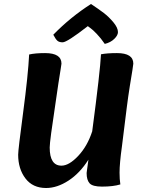

<svg xmlns="http://www.w3.org/2000/svg" viewBox="-20 -932 704 962"><path d="M442 -274Q482 -576 486 -660Q517 -666 566 -666Q648 -666 648 -613Q648 -608 643.5 -581Q639 -554 630.5 -501Q622 -448 615 -392L591 -199Q579 -113 579 -67Q579 -33 583 -8Q547 3 491 3Q444 3 429 -13.5Q414 -30 414 -65Q414 -68 415.5 -77Q417 -86 419 -102Q421 -118 423 -132Q380 -64 323 -27Q266 10 211 10Q144 10 107.5 -38Q71 -86 71 -157Q71 -181 96 -369Q121 -557 126 -659Q157 -666 206 -666Q288 -666 288 -613Q288 -610 284 -586Q280 -562 272.5 -513.5Q265 -465 259 -421Q229 -224 229 -193Q229 -102 288 -102Q326 -102 372 -151Q418 -200 442 -274ZM436 -912Q475 -886 500 -867Q525 -848 548 -820.5Q571 -793 571 -771Q571 -755 552.5 -737Q534 -719 505 -712Q486 -740 465 -762Q444 -784 432 -792L420 -801Q316 -720 294 -720Q277 -720 268 -727.5Q259 -735 247 -758Q334 -847 436 -912Z"/></svg>

Font: Overlock Black
Style: Italic
Weight: 900
Designer: Dario Muhafara
Foundry: Dario Manuel Muhafara
Version: Version 1.002